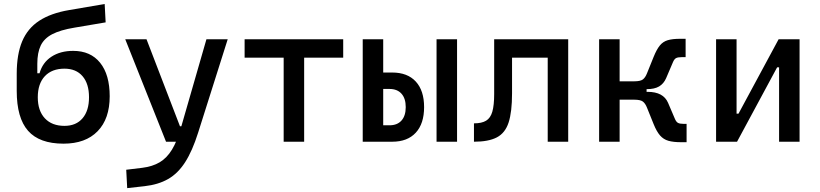

<svg xmlns="http://www.w3.org/2000/svg" viewBox="-20 -716 4142 970"><path d="M300.8 9.8Q179.2 9.8 121.8 -55.2Q64.5 -120.1 64.5 -256.8V-343.8Q64.5 -441.4 92 -507.1Q119.6 -572.8 178.2 -611.1Q236.8 -649.4 328.6 -665L508.8 -695.8L513.7 -603L355.5 -576.2Q284.7 -564.5 243.9 -543.2Q203.1 -522 185.8 -486.1Q168.5 -450.2 168.5 -393.6V-345.7H179.7Q194.8 -399.9 239.7 -429.4Q284.7 -459 349.6 -459Q437.5 -459 485.8 -398.9Q534.2 -338.9 534.2 -229.5Q534.2 -115.7 473.1 -53Q412.1 9.8 300.8 9.8ZM305.7 -80.1Q364.3 -80.1 397 -118.4Q429.7 -156.7 429.7 -224.6Q429.7 -293 397 -331.1Q364.3 -369.1 305.7 -369.1Q242.2 -369.1 206.5 -331.1Q170.9 -293 170.9 -224.6Q170.9 -156.7 206.5 -118.4Q242.2 -80.1 305.7 -80.1Z M622.6 234.4 617.7 141.6 698.7 131.8Q750 125.5 786.4 104Q822.8 82.5 848.6 40.3Q874.5 -2 894 -70.3L1022.9 -517.6H1130.4L981 -45.9Q951.7 46.9 915.3 103.5Q878.9 160.2 829.3 188.5Q779.8 216.8 710.4 224.6ZM818.8 0 612.8 -517.6H720.2L889.2 -78.1H904.8V0Z M1413.1 0V-517.6H1516.6V0ZM1215.8 -424.8V-517.6H1713.9V-424.8Z M1909.2 0V-83H1947.8Q1986.8 -83 2008.3 -106.9Q2029.8 -130.9 2029.8 -174.8Q2029.8 -218.8 2008.3 -242.7Q1986.8 -266.6 1947.8 -266.6H1899.4V-349.6H1961.4Q2038.6 -349.6 2080.6 -304Q2122.6 -258.3 2122.6 -174.8Q2122.6 -91.3 2080.6 -45.7Q2038.6 0 1961.4 0ZM1812.5 0V-517.6H1916V0ZM2185.5 0V-517.6H2289.1V0Z M2374.5 0V-92.8Q2413.6 -92.8 2435.8 -106.2Q2458 -119.6 2467.3 -151.9Q2476.6 -184.1 2476.6 -241.2V-517.6H2566.9V-244.6Q2566.9 -150.4 2549.6 -97.2Q2532.2 -43.9 2490.2 -22Q2448.2 0 2374.5 0ZM2747.1 0V-517.6H2850.6V0ZM2502 -424.8V-517.6H2832.5V-424.8Z M3191.4 -265.6 3184.1 -305.2Q3215.3 -305.2 3227.8 -314.7Q3240.2 -324.2 3248.5 -345.2L3282.2 -428.7Q3297.4 -466.3 3313.5 -486.1Q3329.6 -505.9 3353.5 -512.9Q3377.4 -520 3415.5 -520H3443.8V-427.2H3422.9Q3404.8 -427.2 3395.5 -422.4Q3386.2 -417.5 3379.4 -400.9L3345.2 -320.8Q3333 -293 3309.8 -279.3Q3286.6 -265.6 3247.1 -265.6ZM3006.8 0V-517.6H3110.4V0ZM3103 -212.4V-305.2H3246.6V-212.4ZM3420.4 2.4Q3382.3 2.4 3357.2 -4.6Q3332 -11.7 3314.7 -31.5Q3297.4 -51.3 3282.2 -88.9L3248.5 -172.4Q3240.2 -193.4 3227.8 -202.9Q3215.3 -212.4 3184.1 -212.4L3191.4 -252H3252Q3331.1 -252 3355 -196.8L3389.2 -116.7Q3396 -100.1 3405.3 -95.2Q3414.6 -90.3 3432.6 -90.3H3448.7V2.4Z M3666 0V-141.6H3710.9L3913.6 -517.6H3947.8V-376H3906.2L3703.6 0ZM3597.7 0V-517.6H3701.2V0ZM3916 0V-517.6H4019.5V0Z"/></svg>

Font: Cascadia Mono PL
Style: Regular
Weight: 400
Monospace: yes
Designer: Aaron Bell
Foundry: Saja Typeworks
Version: Version 2102.003